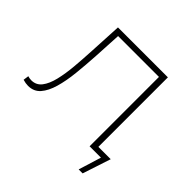

<svg xmlns="http://www.w3.org/2000/svg" viewBox="-161 -678 957 957"><g transform="rotate(45 317.0 -199.5)"><path d="M515 120 552 0H472V-489H184L176 -341Q172 -273 165.5 -211Q159 -149 145 -100.5Q131 -52 106.5 -24Q82 4 42 4Q33 4 24 2.5Q15 1 5 -2L9 -31Q15 -29 22 -28Q29 -27 34 -27Q68 -27 88.5 -53.5Q109 -80 120 -125.5Q131 -171 136 -228Q141 -285 144 -346L153 -519H505V-29H592L543 120Z"/></g></svg>

Font: Montserrat ExtraLight
Style: Regular
Weight: 200
Designer: Julieta Ulanovsky
Foundry: Julieta Ulanovsky
Version: Version 9.000; ttfautohint (v1.8.4.7-5d5b)